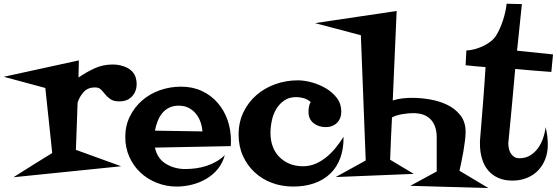

<svg xmlns="http://www.w3.org/2000/svg" viewBox="-90 -916 2918 1006"><path d="M626 -476.6Q626 -436.5 601.6 -410.6Q577.1 -384.8 536.1 -384.8Q505.9 -384.8 489.3 -396Q472.7 -407.2 461.4 -421.4Q450.2 -435.5 439 -446.8Q427.7 -458 407.2 -458Q371.1 -458 349.6 -435.1Q328.1 -412.1 317.4 -380.9Q316.4 -378.9 315.9 -362.3Q315.4 -345.7 314.5 -320.3Q313.5 -294.9 312.5 -264.6Q311.5 -234.4 310.5 -207Q309.6 -179.7 308.6 -158.7Q307.6 -137.7 307.6 -130.9L544.9 -44.9L-19.5 12.7Q31.2 -19.5 82 -51.3Q132.8 -83 183.6 -114.3L147.5 -455.1L-70.3 -513.7L323.2 -599.6L321.3 -509.8Q362.3 -538.1 405.8 -558.1Q449.2 -578.1 502 -578.1Q519.5 -578.1 538.1 -574.2Q556.6 -570.3 573.2 -562.5Q589.8 -554.7 602.5 -541.5Q615.2 -528.3 621.1 -509.8Q626 -492.2 626 -476.6Z M1120.1 -177.7Q1120.1 -170.9 1119.6 -164.1Q1119.1 -157.2 1119.1 -150.4L721.7 -142.6Q734.4 -85 779.3 -57.6Q824.2 -30.3 880.9 -30.3Q908.2 -30.3 936.5 -34.2Q964.8 -38.1 992.2 -46.9Q1019.5 -55.7 1043.9 -69.8Q1068.4 -84 1087.9 -103.5Q1077.1 -62.5 1051.8 -31.2Q1026.4 0 991.7 20.5Q957 41 916.5 51.3Q876 61.5 835.9 61.5Q781.2 61.5 731.9 42Q682.6 22.5 646 -11.7Q609.4 -45.9 587.9 -93.8Q566.4 -141.6 566.4 -198.2Q566.4 -257.8 590.8 -306.6Q615.2 -355.5 655.3 -390.1Q695.3 -424.8 748 -443.4Q800.8 -461.9 858.4 -461.9Q918.9 -461.9 967.3 -439.5Q1015.6 -417 1049.8 -377.9Q1084 -338.9 1102.1 -287.6Q1120.1 -236.3 1120.1 -177.7ZM970.7 -227.5Q968.8 -253.9 960 -278.3Q951.2 -302.7 935.5 -321.3Q919.9 -339.8 897.9 -351.1Q876 -362.3 846.7 -362.3Q817.4 -362.3 795.9 -351.6Q774.4 -340.8 759.8 -322.8Q745.1 -304.7 735.8 -280.8Q726.6 -256.8 721.7 -231.4Z M1710 -199.2Q1710.9 -136.7 1692.9 -87.9Q1674.8 -39.1 1640.1 -5.9Q1605.5 27.3 1556.2 44.4Q1506.8 61.5 1446.3 61.5Q1386.7 61.5 1334.5 42Q1282.2 22.5 1243.7 -13.7Q1205.1 -49.8 1182.6 -99.6Q1160.2 -149.4 1160.2 -210.9Q1160.2 -275.4 1185.5 -328.1Q1210.9 -380.9 1253.9 -418Q1296.9 -455.1 1353 -475.1Q1409.2 -495.1 1470.7 -495.1Q1503.9 -495.1 1543.5 -484.4Q1583 -473.6 1617.7 -453.1Q1652.3 -432.6 1675.3 -402.3Q1698.2 -372.1 1698.2 -332Q1698.2 -294.9 1675.8 -272.5Q1653.3 -250 1616.2 -250Q1579.1 -250 1552.7 -271Q1526.4 -292 1526.4 -330.1Q1526.4 -342.8 1528.8 -356.9Q1531.2 -371.1 1538.1 -381.8Q1521.5 -395.5 1502 -401.4Q1482.4 -407.2 1461.9 -407.2Q1424.8 -407.2 1398.9 -389.2Q1373 -371.1 1356.9 -343.8Q1340.8 -316.4 1334 -282.7Q1327.1 -249 1327.1 -218.8Q1327.1 -180.7 1338.9 -148.9Q1350.6 -117.2 1373 -94.2Q1395.5 -71.3 1426.8 -58.1Q1458 -44.9 1498 -44.9Q1533.2 -44.9 1564.5 -58.6Q1595.7 -72.3 1622.1 -94.2Q1648.4 -116.2 1670.4 -143.6Q1692.4 -170.9 1710 -199.2Z M2468.8 69.3 2059.6 57.6 2198.2 -17.6V-196.3Q2198.2 -256.8 2167 -290Q2135.7 -323.2 2075.2 -323.2Q2049.8 -323.2 2018.1 -317.9Q1986.3 -312.5 1963.9 -300.8Q1960.9 -245.1 1958.5 -189.9Q1956.1 -134.8 1954.1 -79.1L2078.1 -4.9L1668.9 11.7L1826.2 -75.2L1800.8 -731.4L1560.5 -794.9L1988.3 -858.4L1967.8 -389.6Q1992.2 -397.5 2017.6 -400.4Q2043 -403.3 2068.4 -403.3H2072.3Q2114.3 -403.3 2163.1 -395Q2211.9 -386.7 2253.4 -366.7Q2294.9 -346.7 2322.3 -312Q2349.6 -277.3 2349.6 -224.6Q2349.6 -206.1 2346.2 -178.7Q2342.8 -151.4 2337.9 -122.1Q2333 -92.8 2327.1 -65.9Q2321.3 -39.1 2317.4 -21.5Z M2807.6 -630.9 2798.8 -539.1Q2751 -543 2704.1 -546.4Q2657.2 -549.8 2609.4 -554.7Q2601.6 -461.9 2592.8 -370.1Q2584 -278.3 2575.2 -185.5Q2575.2 -180.7 2574.2 -175.8Q2573.2 -170.9 2573.2 -166Q2573.2 -152.3 2576.2 -138.2Q2579.1 -124 2585.9 -112.8Q2592.8 -101.6 2604 -94.2Q2615.2 -86.9 2631.8 -86.9Q2664.1 -86.9 2688.5 -102.1Q2712.9 -117.2 2729.5 -140.6Q2746.1 -164.1 2755.9 -192.9Q2765.6 -221.7 2768.6 -250Q2780.3 -204.1 2780.3 -159.2Q2780.3 -116.2 2766.6 -81.5Q2752.9 -46.9 2728.5 -22Q2704.1 2.9 2669.9 16.6Q2635.7 30.3 2594.7 30.3Q2551.8 30.3 2519.5 15.6Q2487.3 1 2466.3 -24.9Q2445.3 -50.8 2435.1 -85.9Q2424.8 -121.1 2424.8 -161.1Q2424.8 -168.9 2424.8 -175.8Q2424.8 -182.6 2425.8 -190.4Q2433.6 -285.2 2440.9 -377.4Q2448.2 -469.7 2454.1 -564.5Q2427.7 -566.4 2401.9 -568.8Q2376 -571.3 2349.6 -574.2L2353.5 -651.4Q2374 -652.3 2396.5 -658.2Q2418.9 -664.1 2439.9 -673.8Q2460.9 -683.6 2479 -697.3Q2497.1 -710.9 2508.8 -728.5Q2519.5 -746.1 2528.8 -766.6Q2538.1 -787.1 2545.4 -809.6Q2552.7 -832 2557.6 -854Q2562.5 -876 2564.5 -896.5L2644.5 -894.5L2619.1 -650.4Z"/></svg>

Font: Fontdiner Swanky
Style: Regular
Weight: 400
Designer: Font Diner, Inc
Foundry: Font Diner, Inc
Version: Version 1.001